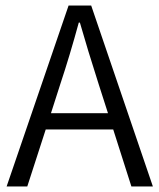

<svg xmlns="http://www.w3.org/2000/svg" viewBox="-20 -677 579 697"><path d="M457 0 391 -207H146L79 0H4L229 -657H311L535 0ZM165 -266H372L338 -372Q298 -497 270 -595H266Q233 -474 199 -372Z"/></svg>

Font: Assistant
Style: Regular
Weight: 400
Designer: Hebrew By Ben Nathan, Latin by Paul Hunt
Version: Version 2.001;PS 002.001;hotconv 1.0.88;makeotf.lib2.5.64775